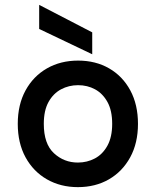

<svg xmlns="http://www.w3.org/2000/svg" viewBox="-20 -757 640 789"><path d="M300 12Q229 12 173 -20Q117 -52 85 -110.5Q53 -169 53 -248Q53 -327 85 -385.5Q117 -444 173 -476Q229 -508 301 -508Q373 -508 428.5 -476Q484 -444 515.5 -385.5Q547 -327 547 -248Q547 -169 515 -110.5Q483 -52 427.5 -20Q372 12 300 12ZM300 -89Q338 -89 370 -106Q402 -123 421.5 -158.5Q441 -194 441 -248Q441 -303 421.5 -338Q402 -373 370.5 -390Q339 -407 301 -407Q263 -407 231 -390Q199 -373 179.5 -338Q160 -303 160 -248Q160 -166 201.5 -127.5Q243 -89 300 -89ZM359 -534 141 -638V-737L359 -624Z"/></svg>

Font: DM Mono Medium
Style: Regular
Weight: 500
Designer: Colophon Foundry
Foundry: Colophon Foundry
Version: Version 1.000; ttfautohint (v1.8.2.53-6de2)